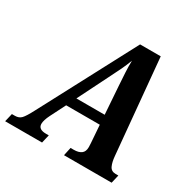

<svg xmlns="http://www.w3.org/2000/svg" viewBox="-201 -869 1019 1023"><g transform="rotate(30 308.5 -357.0)"><path d="M-42 0 -30 -51H-11Q13 -51 27.5 -66Q42 -81 67 -129L376 -714H503L557 -132Q560 -96 570.5 -73.5Q581 -51 608 -51H625L613 0H320L331 -51H351Q380 -51 396.5 -63Q413 -75 413 -103Q413 -108 412.5 -114.5Q412 -121 412 -127L404 -236H197L150 -143Q132 -107 132 -85Q132 -51 180 -51H197L185 0ZM316 -475 226 -295H400L388 -466Q385 -511 383 -546Q381 -581 382 -617Q368 -581 354 -551.5Q340 -522 316 -475Z"/></g></svg>

Font: Noto Serif Condensed
Style: Bold Italic
Weight: 700
Width: 3
Italic angle: -12°
Designer: Monotype Design Team
Foundry: Monotype Imaging Inc.
Version: Version 2.014